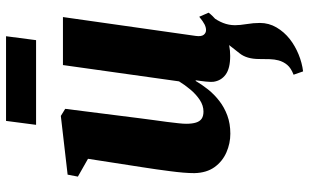

<svg xmlns="http://www.w3.org/2000/svg" viewBox="-214 -558 1024 636"><g transform="rotate(-90 298.0 -240.0)"><path d="M379.5 252 368.5 220.5Q390.5 212 401 199.5Q411.5 187 416 170.5Q419.5 157.5 420 141.2Q420.5 125 420.5 106.5Q420.5 65 439.5 41.5Q458.5 18 474.5 -3L561 -49.5Q547.5 -32 540 -13Q532.5 6 532.5 26.5Q532.5 42 536.2 64.8Q540 87.5 540 109Q540 138.5 525.2 163.8Q510.5 189 486.5 208Q464 225.5 436 237Q408 248.5 379.5 252ZM173 11Q141 11 111.2 -2Q81.5 -15 62.5 -41.2Q43.5 -67.5 42.5 -108Q42.5 -124.5 44.2 -145.2Q46 -166 49 -188.8Q52 -211.5 55.2 -234.8Q58.5 -258 62 -280L90 -460.5L31 -494L37.5 -528L232 -550.5L255.5 -536L224 -287Q221.5 -266 218.2 -243Q215 -220 212.2 -199Q209.5 -178 207.8 -161.5Q206 -145 206 -135.5Q206 -115.5 210 -102.8Q214 -90 222.8 -84Q231.5 -78 246.5 -78Q266.5 -78 285 -90.2Q303.5 -102.5 319.2 -121.2Q335 -140 346.5 -159L400.5 -543.5H559.5L497 -103.5Q494.5 -85.5 500.5 -77.5Q506.5 -69.5 516.5 -69.5Q525 -69.5 534.8 -74.2Q544.5 -79 560.5 -92L574 -61Q565 -48.5 545 -31.8Q525 -15 495.8 -2.2Q466.5 10.5 430.5 10.5Q389.5 10.5 369 -4.5Q348.5 -19.5 345 -45.5Q344.5 -49.5 344.8 -56Q345 -62.5 345.8 -70.5Q346.5 -78.5 347.8 -87Q349 -95.5 350 -103.5L348 -104Q336 -83.5 319.8 -63Q303.5 -42.5 282 -25.8Q260.5 -9 233.5 1Q206.5 11 173 11ZM215.5 -732H496L483 -632.5H202.5Z"/></g></svg>

Font: Merriweather 60pt Black
Style: Italic
Weight: 900
Italic angle: -7.8°
Version: Version 2.101